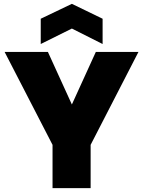

<svg xmlns="http://www.w3.org/2000/svg" viewBox="-20 -974 741 994"><path d="M252 -224.1 3.9 -705.1H228L352.1 -433.1L476.1 -705.1H696.8L449.2 -224.1V0H252ZM511.2 -877V-746.1L352.1 -826.2L190.9 -746.1V-877L352.1 -954.1Z"/></svg>

Font: Poppins ExtraBold
Style: Regular
Weight: 800
Designer: Ninad Kale (Devanagari), Jonny Pinhorn (Latin)
Foundry: Indian Type Foundry
Version: Version 3.200;PS 1.000;hotconv 16.6.54;makeotf.lib2.5.65590